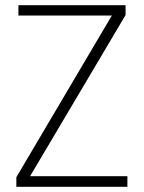

<svg xmlns="http://www.w3.org/2000/svg" viewBox="-20 -720 554 740"><path d="M43 0V-37L411 -660H51V-700H464V-662L96 -41H471V0Z"/></svg>

Font: DM Sans 17pt ExtraLight
Style: Regular
Weight: 250
Version: Version 4.004;gftools[0.9.30]